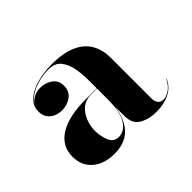

<svg xmlns="http://www.w3.org/2000/svg" viewBox="-78 -875 511 511"><g transform="rotate(-45 178.0 -619.5)"><path d="M262.5 -476Q233.5 -476 213.5 -487.8Q193.5 -499.5 193.5 -528.5V-664.5Q193.5 -686.5 189.5 -708.2Q185.5 -730 173.8 -744.8Q162 -759.5 138 -759.5Q118 -759.5 95.8 -753.2Q73.5 -747 57.5 -733.5Q41.5 -720 41.5 -698.5H40.5Q40.5 -717.5 54.8 -729Q69 -740.5 87.5 -740.5Q107 -740.5 122 -730Q137 -719.5 137 -700Q137 -678.5 121.8 -667.5Q106.5 -656.5 87.5 -656.5Q67 -656.5 53.5 -667.8Q40 -679 40 -698.5Q40 -721 56.8 -735.2Q73.5 -749.5 99.5 -756.2Q125.5 -763 153 -763Q198.5 -763 225.8 -750.2Q253 -737.5 265.2 -715.2Q277.5 -693 277.5 -664.5V-510Q277.5 -500 282.5 -493Q287.5 -486 299.5 -486Q308 -486 320.8 -494Q333.5 -502 342 -520L343 -519.5Q334.5 -498.5 312.8 -487.2Q291 -476 262.5 -476ZM104.5 -476Q65.5 -476 42.2 -496Q19 -516 19 -550Q19 -590 53.5 -611.5Q88 -633 152 -633H221.5V-632H172.5Q149.5 -632 135.8 -619.5Q122 -607 116 -589.5Q110 -572 110 -557.5Q110 -536 117.5 -517.8Q125 -499.5 144 -499.5Q164.5 -499.5 179 -521.2Q193.5 -543 193.5 -590.5H195Q195 -537 172.5 -506.5Q150 -476 104.5 -476Z"/></g></svg>

Font: Bodoni Moda 72pt
Style: Bold
Weight: 700
Designer: Owen Earl
Foundry: indestructible type
Version: Version 2.004